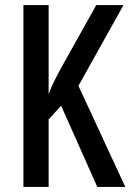

<svg xmlns="http://www.w3.org/2000/svg" viewBox="-20 -734 512 754"><path d="M472 0 288 -397 465 -714H358L215 -458C191 -413 177 -383 171 -364V-714H72V0H171V-265L220 -319L362 0Z"/></svg>

Font: Noto Sans Sinhala UI ExtraCondensed Medium
Style: Regular
Weight: 500
Width: 2
Designer: Jelle Bosma - Monotype Design Team
Foundry: Monotype Imaging Inc.
Version: Version 2.006